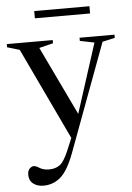

<svg xmlns="http://www.w3.org/2000/svg" viewBox="-64 -714 680 991"><g transform="rotate(-5 276.0 -219.0)"><path d="M121 232.5Q89 232.5 68 216.2Q47 200 47 169.5Q47 148 57.8 137.8Q68.5 127.5 79.5 127.5Q90 127.5 108.8 139.5Q127.5 151.5 157 151.5Q190.5 151.5 212.8 135Q235 118.5 258 64L285 -0.5L59.5 -476.5L-4.5 -495.5V-512H233.5V-495.5L161 -477.5L331.5 -121L447 -480.5L372.5 -495.5V-512H553.5V-495.5L489 -481L281.5 77.5Q248.5 166 210.2 199.2Q172 232.5 121 232.5ZM151.5 -632V-669.5H437.5V-632Z"/></g></svg>

Font: Newsreader Display
Style: Regular
Weight: 400
Designer: Hugues Gentile
Foundry: Production Type
Version: Version 1.001